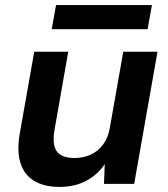

<svg xmlns="http://www.w3.org/2000/svg" viewBox="-20 -725 664 757"><path d="M215 12Q154 12 114.5 -12Q75 -36 60.5 -83Q46 -130 58 -199L115 -521H249L195 -213Q185 -156 203.5 -129Q222 -102 274 -102Q308 -102 337 -115Q366 -128 386 -154.5Q406 -181 413 -221L466 -521H601L509 0H390L393 -78Q366 -37 320.5 -12.5Q275 12 215 12ZM184 -610 201 -705H579L562 -610Z"/></svg>

Font: DM Sans 10pt
Style: Bold Italic
Weight: 700
Italic angle: -10°
Version: Version 4.004;gftools[0.9.30]